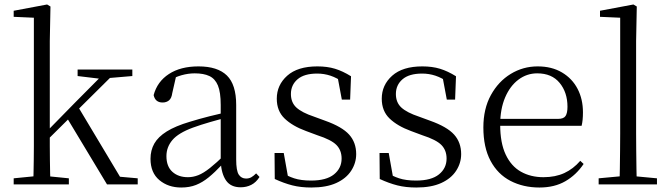

<svg xmlns="http://www.w3.org/2000/svg" viewBox="-20 -822 2984 856"><path d="M41 0V-27L152 -38H177L287 -27V0ZM128 0Q129 -21 129.5 -49Q130 -77 130.5 -108.5Q131 -140 131 -170.5Q131 -201 131 -227V-743L41 -747V-774L190 -802L205 -793L202 -639V-229Q202 -203 202 -171.5Q202 -140 202.5 -108.5Q203 -77 203.5 -49Q204 -21 205 0ZM168 -175V-218H171L315 -365L461 -512H508ZM457 0 277 -299 327 -348 515 -34 594 -27V0ZM326 -483V-512H570V-483L453 -473L434 -470Z M788 14Q730 14 690.5 -19Q651 -52 651 -114Q651 -152 668 -182Q685 -212 723.5 -236Q762 -260 826 -279Q868 -292 913.5 -303.5Q959 -315 999 -324V-300Q959 -290 917.5 -278Q876 -266 840 -253Q775 -229 748.5 -197.5Q722 -166 722 -126Q722 -80 748.5 -56Q775 -32 818 -32Q841 -32 864 -41Q887 -50 916 -73Q945 -96 984 -134L991 -88H970Q938 -54 910.5 -31.5Q883 -9 854 2.5Q825 14 788 14ZM1053 13Q1009 13 988 -17Q967 -47 964 -101V-105V-354Q964 -411 951.5 -441Q939 -471 913.5 -483Q888 -495 848 -495Q819 -495 789 -486.5Q759 -478 727 -459L766 -486L748 -407Q745 -384 733.5 -374.5Q722 -365 705 -365Q672 -365 665 -398Q681 -458 733 -492Q785 -526 865 -526Q950 -526 991.5 -485.5Q1033 -445 1033 -354V-111Q1033 -61 1044.5 -43.5Q1056 -26 1077 -26Q1090 -26 1100 -31.5Q1110 -37 1122 -49L1137 -33Q1122 -9 1100.5 2Q1079 13 1053 13Z M1368 14Q1321 14 1283.5 4.5Q1246 -5 1205 -24L1204 -140H1245L1267 -17L1233 -19V-55Q1261 -37 1291.5 -27Q1322 -17 1367 -17Q1435 -17 1469 -44.5Q1503 -72 1503 -115Q1503 -152 1480 -175.5Q1457 -199 1395 -219L1344 -238Q1284 -260 1249 -293.5Q1214 -327 1214 -382Q1214 -443 1260.5 -484.5Q1307 -526 1395 -526Q1439 -526 1473.5 -515.5Q1508 -505 1545 -482L1541 -378H1504L1483 -490L1512 -486V-454Q1482 -475 1453.5 -484.5Q1425 -494 1394 -494Q1336 -494 1306.5 -468.5Q1277 -443 1277 -403Q1277 -365 1301.5 -342.5Q1326 -320 1380 -302L1429 -284Q1505 -257 1536.5 -222Q1568 -187 1568 -135Q1568 -95 1545.5 -60.5Q1523 -26 1479 -6Q1435 14 1368 14Z M1836 14Q1789 14 1751.5 4.5Q1714 -5 1673 -24L1672 -140H1713L1735 -17L1701 -19V-55Q1729 -37 1759.5 -27Q1790 -17 1835 -17Q1903 -17 1937 -44.5Q1971 -72 1971 -115Q1971 -152 1948 -175.5Q1925 -199 1863 -219L1812 -238Q1752 -260 1717 -293.5Q1682 -327 1682 -382Q1682 -443 1728.5 -484.5Q1775 -526 1863 -526Q1907 -526 1941.5 -515.5Q1976 -505 2013 -482L2009 -378H1972L1951 -490L1980 -486V-454Q1950 -475 1921.5 -484.5Q1893 -494 1862 -494Q1804 -494 1774.5 -468.5Q1745 -443 1745 -403Q1745 -365 1769.5 -342.5Q1794 -320 1848 -302L1897 -284Q1973 -257 2004.5 -222Q2036 -187 2036 -135Q2036 -95 2013.5 -60.5Q1991 -26 1947 -6Q1903 14 1836 14Z M2385 14Q2313 14 2256 -15.5Q2199 -45 2167 -105Q2135 -165 2135 -254Q2135 -337 2168.5 -398Q2202 -459 2257 -492.5Q2312 -526 2377 -526Q2440 -526 2485.5 -499Q2531 -472 2555 -426Q2579 -380 2579 -321Q2579 -285 2573 -261H2169V-292H2468Q2493 -292 2501.5 -305Q2510 -318 2510 -346Q2510 -410 2475 -452.5Q2440 -495 2375 -495Q2329 -495 2291.5 -467Q2254 -439 2232 -387.5Q2210 -336 2210 -266Q2210 -185 2234.5 -133Q2259 -81 2302.5 -56.5Q2346 -32 2403 -32Q2456 -32 2496 -50.5Q2536 -69 2567 -105L2582 -91Q2549 -42 2500.5 -14Q2452 14 2385 14Z M2649 0V-27L2767 -38H2792L2909 -27V0ZM2742 0Q2743 -31 2743.5 -70Q2744 -109 2744.5 -150.5Q2745 -192 2745 -227V-743L2655 -747V-774L2804 -802L2819 -793L2816 -639V-227Q2816 -192 2816.5 -150.5Q2817 -109 2817.5 -70Q2818 -31 2819 0Z"/></svg>

Font: Noto Serif SC ExtraLight Light
Style: Regular
Weight: 300
Version: Version 2.002-H1;hotconv 1.1.0;makeotfexe 2.6.0